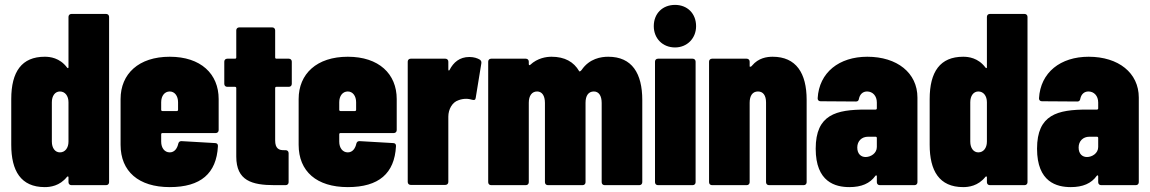

<svg xmlns="http://www.w3.org/2000/svg" viewBox="-20 -757 4700 785"><path d="M260 -688V-482C260 -478 257 -477 254 -481C224 -521 184 -525 163 -525C69 -525 26 -464 26 -352V-165C26 -59 65 8 163 8C184 8 224 4 254 -34C257 -37 260 -36 260 -32V-12C260 -5 265 0 272 0H414C421 0 426 -5 426 -12V-688C426 -695 421 -700 414 -700H272C265 -700 260 -695 260 -688ZM225 -134C205 -134 192 -152 192 -178V-339C192 -365 205 -383 225 -383C246 -383 260 -365 260 -339V-178C260 -152 246 -134 225 -134Z M874 -225V-352C874 -455 801 -525 674 -525C547 -525 473 -455 473 -352V-165C473 -56 547 8 674 8C801 8 865 -48 871 -159C872 -167 867 -172 860 -172L722 -180C715 -180 711 -177 709 -170C705 -151 694 -134 674 -134C653 -134 639 -152 639 -178V-208C639 -211 641 -213 644 -213H862C869 -213 874 -218 874 -225ZM674 -383C694 -383 708 -365 708 -339V-308C708 -305 706 -303 703 -303H644C641 -303 639 -305 639 -308V-339C639 -365 653 -383 674 -383Z M1173 -414V-505C1173 -512 1168 -517 1161 -517H1110C1107 -517 1105 -519 1105 -522V-633C1105 -640 1100 -645 1093 -645H958C951 -645 946 -640 946 -633V-522C946 -519 944 -517 941 -517H909C902 -517 897 -512 897 -505V-414C897 -407 902 -402 909 -402H941C944 -402 946 -400 946 -397V-117C946 -18 1010 0 1103 0H1148C1155 0 1160 -5 1160 -12V-131C1160 -138 1155 -143 1148 -143H1143C1120 -142 1105 -150 1105 -183V-397C1105 -400 1107 -402 1110 -402H1161C1168 -402 1173 -407 1173 -414Z M1602 -225V-352C1602 -455 1529 -525 1402 -525C1275 -525 1201 -455 1201 -352V-165C1201 -56 1275 8 1402 8C1529 8 1593 -48 1599 -159C1600 -167 1595 -172 1588 -172L1450 -180C1443 -180 1439 -177 1437 -170C1433 -151 1422 -134 1402 -134C1381 -134 1367 -152 1367 -178V-208C1367 -211 1369 -213 1372 -213H1590C1597 -213 1602 -218 1602 -225ZM1402 -383C1422 -383 1436 -365 1436 -339V-308C1436 -305 1434 -303 1431 -303H1372C1369 -303 1367 -305 1367 -308V-339C1367 -365 1381 -383 1402 -383Z M1899 -524C1859 -524 1834 -502 1818 -471C1816 -467 1813 -468 1813 -473V-505C1813 -512 1808 -517 1801 -517H1659C1652 -517 1647 -512 1647 -505V-13C1647 -6 1652 -1 1659 -1H1801C1808 -1 1813 -6 1813 -13V-280C1813 -310 1829 -339 1854 -347C1864 -351 1875 -353 1886 -353C1895 -353 1904 -351 1911 -349C1919 -347 1924 -348 1925 -357L1948 -498C1949 -505 1947 -509 1942 -513C1932 -519 1918 -524 1899 -524Z M2467 -525C2438 -525 2390 -518 2358 -471C2355 -467 2352 -465 2350 -465C2349 -465 2349 -465 2348 -466C2326 -504 2289 -525 2235 -525C2214 -525 2178 -520 2148 -492C2145 -489 2142 -491 2142 -495V-505C2142 -512 2137 -517 2130 -517H1988C1981 -517 1976 -512 1976 -505V-12C1976 -5 1981 0 1988 0H2130C2137 0 2142 -5 2142 -12V-337C2142 -366 2155 -383 2176 -383C2196 -383 2208 -366 2208 -336V-12C2208 -5 2213 0 2220 0H2362C2369 0 2374 -5 2374 -12V-337C2374 -366 2386 -383 2408 -383C2428 -383 2440 -366 2440 -336V-12C2440 -5 2445 0 2452 0H2594C2601 0 2606 -5 2606 -12V-348C2606 -457 2564 -525 2467 -525Z M2740 -563C2789 -563 2826 -600 2826 -650C2826 -702 2790 -737 2740 -737C2689 -737 2653 -702 2653 -650C2653 -600 2689 -563 2740 -563ZM2670 0H2812C2819 0 2824 -5 2824 -12V-505C2824 -512 2819 -517 2812 -517H2670C2663 -517 2658 -512 2658 -505V-12C2658 -5 2663 0 2670 0Z M3139 -525C3115 -525 3081 -520 3055 -489C3052 -485 3049 -484 3047 -484C3046 -484 3045 -484 3045 -486V-505C3045 -512 3040 -517 3033 -517H2891C2884 -517 2879 -512 2879 -505V-12C2879 -5 2884 0 2891 0H3033C3040 0 3045 -5 3045 -12V-337C3045 -366 3057 -383 3079 -383C3100 -383 3112 -367 3112 -338V-12C3112 -5 3117 0 3124 0H3266C3273 0 3278 -5 3278 -12V-349C3278 -458 3235 -525 3139 -525Z M3526 -525C3411 -525 3329 -461 3323 -355C3323 -347 3328 -343 3335 -343L3480 -342C3487 -342 3491 -346 3492 -354C3496 -372 3508 -383 3525 -383C3548 -383 3565 -365 3565 -338V-314C3565 -311 3563 -309 3560 -309H3520C3399 -309 3315 -289 3315 -149C3315 -12 3396 8 3453 8C3502 8 3537 -7 3559 -38C3562 -42 3565 -40 3565 -36V-12C3565 -5 3570 0 3577 0H3719C3726 0 3731 -5 3731 -12V-358C3731 -459 3648 -525 3526 -525ZM3519 -115C3501 -115 3485 -127 3485 -154C3485 -180 3503 -198 3529 -198H3560C3563 -198 3565 -196 3565 -193V-156C3565 -130 3540 -115 3519 -115Z M4015 -688V-482C4015 -478 4012 -477 4009 -481C3979 -521 3939 -525 3918 -525C3824 -525 3781 -464 3781 -352V-165C3781 -59 3820 8 3918 8C3939 8 3979 4 4009 -34C4012 -37 4015 -36 4015 -32V-12C4015 -5 4020 0 4027 0H4169C4176 0 4181 -5 4181 -12V-688C4181 -695 4176 -700 4169 -700H4027C4020 -700 4015 -695 4015 -688ZM3980 -134C3960 -134 3947 -152 3947 -178V-339C3947 -365 3960 -383 3980 -383C4001 -383 4015 -365 4015 -339V-178C4015 -152 4001 -134 3980 -134Z M4431 -525C4316 -525 4234 -461 4228 -355C4228 -347 4233 -343 4240 -343L4385 -342C4392 -342 4396 -346 4397 -354C4401 -372 4413 -383 4430 -383C4453 -383 4470 -365 4470 -338V-314C4470 -311 4468 -309 4465 -309H4425C4304 -309 4220 -289 4220 -149C4220 -12 4301 8 4358 8C4407 8 4442 -7 4464 -38C4467 -42 4470 -40 4470 -36V-12C4470 -5 4475 0 4482 0H4624C4631 0 4636 -5 4636 -12V-358C4636 -459 4553 -525 4431 -525ZM4424 -115C4406 -115 4390 -127 4390 -154C4390 -180 4408 -198 4434 -198H4465C4468 -198 4470 -196 4470 -193V-156C4470 -130 4445 -115 4424 -115Z"/></svg>

Font: Barlow Condensed ExtraBold
Style: Regular
Weight: 800
Width: 3
Designer: Jeremy Tribby
Foundry: Tribby Type
Version: Version 1.422;hotconv 1.0.109;makeotfexe 2.5.65596